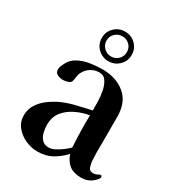

<svg xmlns="http://www.w3.org/2000/svg" viewBox="-183 -873 909 991"><g transform="rotate(30 272.0 -377.5)"><path d="M334 -106Q331 -153 330 -200.5Q329 -248 330 -296Q289 -289 250.5 -270.5Q212 -252 187 -221Q162 -190 162 -142Q162 -122 167.5 -99Q173 -76 187.5 -60.5Q202 -45 227 -45Q245 -45 265 -55.5Q285 -66 303.5 -80Q322 -94 334 -106ZM332 -673Q332 -699 314.5 -716Q297 -733 272 -733Q247 -733 229 -716Q211 -699 211 -673Q211 -648 229 -630.5Q247 -613 272 -613Q297 -613 314.5 -630.5Q332 -648 332 -673ZM540 -47Q540 -43 536.5 -38Q533 -33 530 -30Q499 6 450 6Q407 6 381 -13Q355 -32 341 -72Q309 -38 272.5 -18Q236 2 187 2Q152 2 116.5 -13.5Q81 -29 57.5 -58Q34 -87 34 -125Q34 -163 53.5 -192.5Q73 -222 103 -243.5Q133 -265 164 -279Q204 -296 246 -305.5Q288 -315 330 -325V-329Q330 -347 329.5 -377.5Q329 -408 323 -438.5Q317 -469 303 -490.5Q289 -512 262 -512Q231 -512 206.5 -494Q182 -476 172 -446Q170 -437 169 -428.5Q168 -420 166 -411Q164 -395 147.5 -389.5Q131 -384 117 -384Q100 -384 84 -391.5Q68 -399 68 -420Q68 -428 70.5 -434.5Q73 -441 76 -448Q92 -486 124 -504Q156 -522 194.5 -528Q233 -534 268 -534Q350 -534 403 -490Q456 -446 456 -360V-209Q455 -181 455.5 -151.5Q456 -122 458 -93Q460 -76 466 -60.5Q472 -45 493 -45Q507 -45 516.5 -51Q526 -57 534 -57Q538 -57 539 -53Q540 -49 540 -47ZM361 -673Q361 -636 335 -610.5Q309 -585 272 -585Q235 -585 209 -610.5Q183 -636 183 -673Q183 -710 209 -735.5Q235 -761 272 -761Q309 -761 335 -735.5Q361 -710 361 -673Z"/></g></svg>

Font: Kaisei HarunoUmi
Style: Bold
Weight: 700
Designer: Font-Kai, 金井和夫
Foundry: KAZUO KANAI
Version: Version 5.003